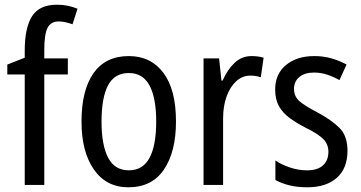

<svg xmlns="http://www.w3.org/2000/svg" viewBox="-20 -785 1531 815"><path d="M268 -469H168V0H85V-469H11V-511L85 -540V-571Q85 -667 116 -716Q147 -765 222 -765Q247 -765 268 -760.5Q289 -756 309 -748L288 -682Q273 -687 258.5 -690.5Q244 -694 229 -694Q196 -694 182 -667Q168 -640 168 -573V-537H268Z M727 -269Q727 -141 676 -65.5Q625 10 525 10Q431 10 378.5 -65.5Q326 -141 326 -269Q326 -402 377 -474.5Q428 -547 527 -547Q620 -547 673.5 -476Q727 -405 727 -269ZM411 -269Q411 -169 439 -115.5Q467 -62 527 -62Q586 -62 614.5 -114.5Q643 -167 643 -269Q643 -370 614.5 -422.5Q586 -475 527 -475Q466 -475 438.5 -422.5Q411 -370 411 -269Z M1048 -547Q1060 -547 1073 -545.5Q1086 -544 1099 -540L1087 -457Q1067 -464 1042 -464Q1009 -464 983 -440.5Q957 -417 942 -376Q927 -335 927 -282V0H844V-537H910L920 -443H925Q945 -489 975.5 -518Q1006 -547 1048 -547Z M1455 -145Q1455 -70 1409.5 -30Q1364 10 1285 10Q1241 10 1207.5 1.5Q1174 -7 1149 -21V-104Q1173 -87 1209.5 -74.5Q1246 -62 1283 -62Q1328 -62 1351 -83Q1374 -104 1374 -141Q1374 -172 1353 -194Q1332 -216 1277 -243Q1238 -263 1209 -284.5Q1180 -306 1164 -334.5Q1148 -363 1148 -405Q1148 -471 1194 -509Q1240 -547 1314 -547Q1352 -547 1386 -537.5Q1420 -528 1451 -511L1421 -445Q1396 -459 1369 -468Q1342 -477 1313 -477Q1273 -477 1250.5 -458Q1228 -439 1228 -408Q1228 -376 1250.5 -356Q1273 -336 1329 -307Q1387 -276 1421 -242Q1455 -208 1455 -145Z"/></svg>

Font: Noto Sans Hebrew Condensed
Style: Regular
Weight: 400
Width: 3
Designer: Monotype Design Team
Foundry: Monotype Imaging Inc.
Version: Version 2.004; ttfautohint (v1.8.4.7-5d5b)